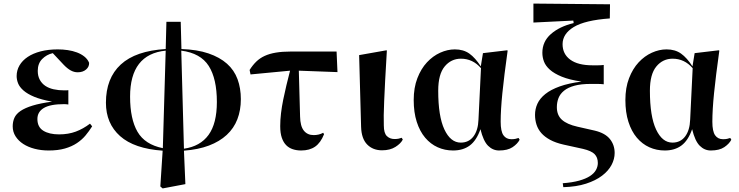

<svg xmlns="http://www.w3.org/2000/svg" viewBox="-20 -832 4132 1073"><path d="M310 -81Q362 -81 403.5 -96.5Q445 -112 483 -141L495 -126Q478 -99 458 -75Q438 -51 409.5 -32Q381 -13 342.5 -2Q304 9 252 9Q210 9 173.5 -0.5Q137 -10 110 -27.5Q83 -45 67 -70Q51 -95 51 -126Q51 -152 60.5 -173.5Q70 -195 95 -212Q120 -229 162.5 -242Q205 -255 271 -264Q210 -275 171.5 -291Q133 -307 111 -326.5Q89 -346 81 -366.5Q73 -387 73 -407Q73 -439 89 -466.5Q105 -494 135 -514Q165 -534 207.5 -545Q250 -556 303 -556Q331 -556 358.5 -552Q386 -548 410 -539Q434 -530 452 -515.5Q470 -501 478 -481Q479 -459 461 -443.5Q443 -428 414 -428Q394 -428 375 -438.5Q356 -449 335 -471L275 -535Q240 -527 215.5 -502Q191 -477 191 -436Q191 -407 202.5 -386Q214 -365 233.5 -352Q253 -339 280 -333Q307 -327 339 -327Q344 -327 350 -327Q356 -327 362 -328V-248Q355 -249 349.5 -249.5Q344 -250 338 -250Q261 -250 225 -228.5Q189 -207 189 -167Q189 -122 222 -101.5Q255 -81 310 -81Z M990 -710 994 -558Q1082 -555 1145 -533.5Q1208 -512 1248.5 -476Q1289 -440 1307.5 -389.5Q1326 -339 1326 -278Q1326 -216 1306.5 -165.5Q1287 -115 1247 -78Q1207 -41 1147.5 -18.5Q1088 4 1008 10L1016 197L889 221L876 210L889 10Q730 -1 651 -71.5Q572 -142 572 -258Q572 -395 655 -471.5Q738 -548 906 -558L910 -710ZM707 -292Q707 -167 748.5 -95.5Q790 -24 890 -4L906 -549Q707 -529 707 -292ZM1192 -262Q1192 -392 1146.5 -463.5Q1101 -535 993 -549L1008 -1Q1099 -14 1145.5 -78Q1192 -142 1192 -262Z M1650 -437 1657 -181Q1658 -127 1678 -102Q1698 -77 1733 -77Q1763 -77 1786 -90L1791 -82Q1772 -34 1741 -12.5Q1710 9 1663 9Q1638 9 1616.5 2Q1595 -5 1579.5 -20.5Q1564 -36 1555 -62Q1546 -88 1546 -127Q1546 -162 1550.5 -199.5Q1555 -237 1563 -276Q1571 -315 1580.5 -355Q1590 -395 1601 -437L1380 -416L1375 -441Q1392 -468 1412 -487.5Q1432 -507 1459 -519.5Q1486 -532 1522 -538Q1558 -544 1606 -544H1861L1866 -429Z M2231 -52Q2220 -30 2190 -11Q2160 8 2115 8Q2064 8 2032 -24.5Q2000 -57 1998 -123L1987 -524L2140 -551L2142 -549Q2136 -451 2132.5 -383.5Q2129 -316 2127 -268Q2125 -220 2124.5 -188Q2124 -156 2125 -131Q2125 -88 2142 -71.5Q2159 -55 2185 -55Q2198 -55 2207.5 -57Q2217 -59 2225 -62L2231 -52Z M2838 -54Q2851 -54 2860.5 -56Q2870 -58 2878 -61L2884 -51Q2872 -28 2844.5 -9.5Q2817 9 2769 9Q2734 9 2707.5 -17.5Q2681 -44 2665 -110Q2643 -47 2605.5 -19Q2568 9 2512 9Q2466 9 2426 -9Q2386 -27 2356 -62.5Q2326 -98 2309 -151Q2292 -204 2292 -273Q2292 -342 2312.5 -395Q2333 -448 2366 -483.5Q2399 -519 2440 -537.5Q2481 -556 2522 -556Q2570 -556 2603 -532.5Q2636 -509 2667 -461L2679 -535L2814 -551L2817 -549Q2797 -406 2787.5 -311.5Q2778 -217 2778 -152Q2778 -98 2793.5 -76Q2809 -54 2838 -54ZM2555 -35Q2600 -35 2626 -69.5Q2652 -104 2654 -164L2668 -451Q2622 -504 2556 -504Q2501 -504 2465 -460.5Q2429 -417 2429 -325Q2429 -182 2463.5 -108.5Q2498 -35 2555 -35Z M3092 -233Q3092 -188 3120.5 -162.5Q3149 -137 3207 -124L3304 -102Q3362 -88 3388.5 -55Q3415 -22 3415 23Q3415 57 3397.5 90Q3380 123 3344.5 150Q3309 177 3255 194.5Q3201 212 3128 214L3125 192Q3179 188 3216.5 177.5Q3254 167 3277 152Q3300 137 3310.5 118Q3321 99 3321 79Q3321 48 3303 29.5Q3285 11 3238 0L3129 -24Q3085 -34 3054.5 -50.5Q3024 -67 3005.5 -88Q2987 -109 2978.5 -135Q2970 -161 2970 -190Q2970 -223 2983.5 -252.5Q2997 -282 3027.5 -306.5Q3058 -331 3108 -349Q3158 -367 3230 -376Q3162 -386 3119.5 -403.5Q3077 -421 3053 -442.5Q3029 -464 3020 -488Q3011 -512 3011 -537Q3011 -600 3059 -642Q3107 -684 3186 -703L3184 -717L2961 -706V-812L3389 -808L3388 -729Q3249 -719 3186.5 -681Q3124 -643 3124 -585Q3124 -530 3167 -498.5Q3210 -467 3291 -467Q3304 -467 3322 -467Q3340 -467 3354 -469V-361Q3337 -363 3317.5 -363Q3298 -363 3281 -363Q3227 -363 3190.5 -353Q3154 -343 3132 -325Q3110 -307 3101 -283.5Q3092 -260 3092 -233Z M4021 -54Q4034 -54 4043.5 -56Q4053 -58 4061 -61L4067 -51Q4055 -28 4027.5 -9.5Q4000 9 3952 9Q3917 9 3890.5 -17.5Q3864 -44 3848 -110Q3826 -47 3788.5 -19Q3751 9 3695 9Q3649 9 3609 -9Q3569 -27 3539 -62.5Q3509 -98 3492 -151Q3475 -204 3475 -273Q3475 -342 3495.5 -395Q3516 -448 3549 -483.5Q3582 -519 3623 -537.5Q3664 -556 3705 -556Q3753 -556 3786 -532.5Q3819 -509 3850 -461L3862 -535L3997 -551L4000 -549Q3980 -406 3970.5 -311.5Q3961 -217 3961 -152Q3961 -98 3976.5 -76Q3992 -54 4021 -54ZM3738 -35Q3783 -35 3809 -69.5Q3835 -104 3837 -164L3851 -451Q3805 -504 3739 -504Q3684 -504 3648 -460.5Q3612 -417 3612 -325Q3612 -182 3646.5 -108.5Q3681 -35 3738 -35Z"/></svg>

Font: XinYuGongZhangJiaSongA
Style: Regular
Weight: 900
Designer: XinYuGong
Foundry: Adobe Systems Incorporated
Version: Version 1.00